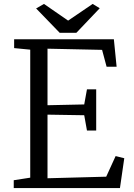

<svg xmlns="http://www.w3.org/2000/svg" viewBox="-20 -958 685 978"><path d="M50 0ZM134 -53V-705L52 -713V-758H560L574 -618H523L500 -704L222 -710V-422L409 -426L423 -503H470V-293H423L409 -371L222 -374V-50L521 -58L569 -163L613 -152L591 0H50V-40ZM204 -938 327 -853 452 -938 488 -916 369 -791H284L164 -915Z"/></svg>

Font: Grenzecho Serif
Style: Serif-Regular
Weight: 400
Designer: Dan Reynolds
Foundry: Dan Reynolds
Version: Version 1.001; ttfautohint (v1.1) -l 5 -r 5 -G 72 -x 0 -D la